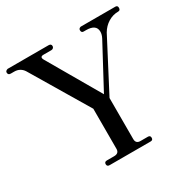

<svg xmlns="http://www.w3.org/2000/svg" viewBox="-167 -833 971 980"><g transform="rotate(-30 318.0 -343.0)"><path d="M206 0Q191 0 191 -14Q191 -28 206 -28H249Q278 -28 278 -55V-291L77 -628Q58 -657 23 -657H3Q-13 -657 -13 -672Q-13 -682 1 -686H242Q258 -686 258 -672Q258 -666 253.5 -661.5Q249 -657 242 -657H196Q172 -657 184 -635L362 -328L496 -578Q506 -597 506 -614Q506 -657 446 -657H432Q419 -657 419 -672Q419 -683 432 -686H636Q649 -686 649 -672Q649 -657 636 -657Q604 -657 576.5 -640Q549 -623 532 -594L377 -297V-55Q377 -28 404 -28H448Q462 -28 462 -14Q462 0 448 0Z"/></g></svg>

Font: HK Venetian
Style: Regular
Weight: 400
Designer: Alfredo Marco Pradil
Foundry: Alfredo Marco Pradil
Version: Version 1.000;PS 001.000;hotconv 1.0.88;makeotf.lib2.5.64775